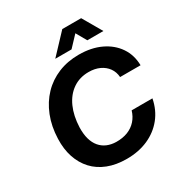

<svg xmlns="http://www.w3.org/2000/svg" viewBox="-213 -1091 1187 1254"><g transform="rotate(-30 381.0 -463.5)"><path d="M380.4 9.3Q300.1 9.3 238.4 -14.8Q176.6 -38.9 135.1 -83.7Q93.6 -128.6 72.9 -190.6Q52.3 -252.7 55 -329Q58 -421.4 88 -496.9Q118 -572.3 169.7 -626.1Q221.4 -679.9 291.6 -708.7Q361.9 -737.6 446.3 -737.6Q540.1 -737.6 610.6 -704.3Q681.1 -671 721 -612.4Q760.9 -553.9 762.3 -475.9H608Q605.3 -515.4 583.9 -545.1Q562.4 -574.7 527.1 -591Q491.7 -607.3 445.6 -607.3Q377.1 -607.3 326 -571.9Q274.9 -536.4 246.2 -472.6Q217.6 -408.7 214.3 -323.3Q213 -273.1 223.6 -235.6Q234.3 -198.1 255.7 -172.9Q277.1 -147.6 307.4 -134.8Q337.7 -122 374.7 -121.3Q423.7 -120.6 462.1 -135.6Q500.4 -150.7 526.6 -180Q552.7 -209.3 564.7 -249.9H721.3Q706.1 -170.3 659.1 -111.9Q612.1 -53.6 540.7 -22.1Q469.3 9.3 380.4 9.3ZM301 -790.9 437.7 -936.1H579.9L664 -790.9H542.6L497.9 -869.7L423.6 -790.9Z"/></g></svg>

Font: Mona Sans
Style: Italic
Weight: 200
Italic angle: -11.6951°
Designer: Deni Anggara
Foundry: GitHub
Version: Version 2.000